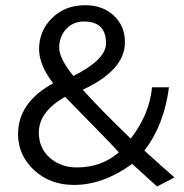

<svg xmlns="http://www.w3.org/2000/svg" viewBox="-20 -684 693 723"><path d="M571.3 18.3 477.7 -66.8Q368.3 12.4 258.9 12.4Q167.8 12.4 107.9 -43.8Q48 -100 48 -178.7Q48 -298.5 180.2 -370.3Q127.2 -439.1 127.2 -499Q127.2 -568.3 176.2 -616.3Q225.2 -664.4 301 -664.4Q366.8 -664.4 408.7 -625.2Q450.5 -586.1 450.5 -524.8Q450.5 -419.8 291.6 -346Q356.9 -273.3 472.3 -161.9Q543.1 -254 552.5 -355.4H616.3Q598 -213.4 523.8 -116.8Q591.1 -55.9 637.1 -15.8ZM379.2 -520.8Q379.2 -603 297 -603Q254.5 -603 228.7 -574.3Q203 -545.5 203 -504.5Q203 -463.4 256.4 -398Q379.2 -459.4 379.2 -520.8ZM427.2 -109.9Q427.2 -113.9 225.2 -319.3Q126.2 -263.4 126.2 -184.7Q126.2 -126.7 167.3 -90.1Q208.4 -53.5 269.8 -53.5Q361.4 -53.5 427.2 -109.9Z"/></svg>

Font: Shan Wanhai
Style: Regular
Weight: 400
Designer: Khon Soe Zaw Thu
Foundry: Shan Unicode
Version: Version 1.00 June 3, 2017, initial release